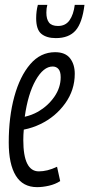

<svg xmlns="http://www.w3.org/2000/svg" viewBox="-20 -761 368 791"><path d="M228 -15Q208 -2 182 4Q156 10 133 10Q74 10 45 -37.5Q16 -85 16 -174Q16 -279 39 -363Q62 -447 104.5 -496.5Q147 -546 207 -546Q249 -546 268.5 -521Q288 -496 288 -457Q288 -390 248.5 -335Q209 -280 147 -250Q114 -234 78 -227Q76 -206 76 -184Q76 -55 140 -55Q157 -55 175.5 -59.5Q194 -64 215 -74ZM197 -487Q159 -487 127 -430.5Q95 -374 82 -280Q110 -286 137 -301Q178 -325 204 -362.5Q230 -400 230 -443Q230 -466 221 -476.5Q212 -487 197 -487ZM210 -604Q172 -604 150.5 -621.5Q129 -639 129 -686Q129 -715 136 -741H175Q171 -727 171 -709Q171 -682 182 -668Q193 -654 219 -654Q250 -654 266.5 -677.5Q283 -701 288 -741H328Q319 -667 291.5 -635.5Q264 -604 210 -604Z"/></svg>

Font: Georama ExtraCondensed
Style: Italic
Weight: 400
Width: 2
Italic angle: -9°
Designer: Jean-Baptiste Levee
Foundry: Production Type
Version: Version 1.000